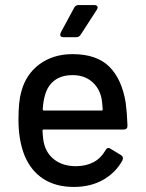

<svg xmlns="http://www.w3.org/2000/svg" viewBox="-20 -731 578 759"><path d="M397 -137Q402 -146 408 -146Q413 -146 417 -143L458 -118Q466 -113 466 -105L464 -97Q437 -48 387.5 -20Q338 8 272 8Q201 8 152 -23.5Q103 -55 78 -114Q53 -175 53 -257Q53 -330 64 -368Q82 -437 136 -477Q190 -517 267 -517Q362 -517 412 -467.5Q462 -418 477 -324Q482 -287 484 -234Q484 -219 469 -219H153Q148 -219 148 -214Q150 -176 155 -160Q166 -120 199 -97Q232 -74 281 -74Q362 -75 397 -137ZM158 -355Q151 -333 149 -299Q149 -294 154 -294H381Q386 -294 386 -299Q384 -332 380 -348Q370 -387 340.5 -410.5Q311 -434 267 -434Q223 -434 195.5 -413Q168 -392 158 -355ZM218 -594 220 -602 273 -700Q278 -711 291 -711H353Q359 -711 362.5 -708.5Q366 -706 366 -702Q366 -698 363 -693L299 -594Q293 -584 281 -584H230Q218 -584 218 -594Z"/></svg>

Font: Barlow_Medium_SS
Style: Regular
Weight: 500
Designer: Jeremy Tribby
Foundry: Jeremy Tribby
Version: Version 1.101 August 23, 2024